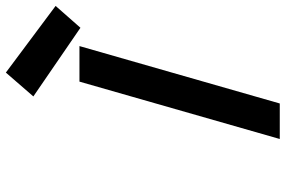

<svg xmlns="http://www.w3.org/2000/svg" viewBox="-182 -807 989 665"><g transform="rotate(-90 312.5 -474.5)"><path d="M362.3 -693.8H485.4L286.6 0H163.6ZM393.6 -948.7 624.5 -776.4 548.8 -690.4 311 -853.5Z"/></g></svg>

Font: Cantarell
Style: Bold Italic
Weight: 700
Italic angle: -16°
Designer: Dave Crossland
Version: Version 1.004